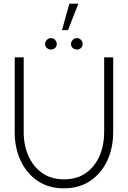

<svg xmlns="http://www.w3.org/2000/svg" viewBox="-20 -1012 696 1045"><path d="M328 13Q244 13 184 -28Q124 -69 92 -138.2Q60 -207.5 60 -292V-700H109V-292Q109 -222 134.5 -164Q160 -106 208.8 -71Q257.5 -36 328 -36Q400 -36 448.8 -71.2Q497.5 -106.5 522.2 -164.8Q547 -223 547 -292V-700H596V-292Q596 -207.5 564 -138.2Q532 -69 472 -28Q412 13 328 13ZM258 -742.5Q244.5 -742.5 235 -751Q225.5 -759.5 225.5 -773Q225.5 -785.5 235 -795Q244.5 -804.5 258 -804.5Q270.5 -804.5 279.8 -795Q289 -785.5 289 -773Q289 -759.5 279.8 -751Q270.5 -742.5 258 -742.5ZM399 -742.5Q385.5 -742.5 376 -751Q366.5 -759.5 366.5 -773Q366.5 -785.5 376 -795Q385.5 -804.5 399 -804.5Q411.5 -804.5 420.8 -795Q430 -785.5 430 -773Q430 -759.5 420.8 -751Q411.5 -742.5 399 -742.5ZM317.5 -848 357.5 -992H406.5L350 -848Z"/></svg>

Font: Urbanist ExtraLight
Style: Regular
Weight: 200
Designer: Corey Hu
Foundry: Corey Hu
Version: Version 1.330; ttfautohint (v1.8.4.7-5d5b)